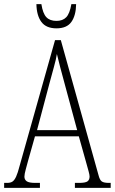

<svg xmlns="http://www.w3.org/2000/svg" viewBox="-21 -908 555 928"><path d="M-1 0V-24H13Q30 -24 39.5 -30.5Q49 -37 57 -54.5Q65 -72 74 -107L245 -714H273L455 -62Q461 -38 471 -31Q481 -24 506 -24H514V0H341V-24H361Q392 -24 402 -31.5Q412 -39 412 -55Q412 -63 407 -81Q402 -99 397 -117L360 -249H148L115 -132Q110 -113 103.5 -89.5Q97 -66 97 -54Q97 -40 108 -32Q119 -24 150 -24H172V0ZM158 -279H352L295 -490Q280 -545 270 -583Q260 -621 254 -647Q250 -621 239.5 -584Q229 -547 218 -505ZM252 -771Q202 -771 179 -802Q156 -833 155 -888H179Q186 -843 203 -825Q220 -807 252 -807Q282 -807 299 -824.5Q316 -842 324 -888H347Q346 -833 324 -802Q302 -771 252 -771Z"/></svg>

Font: Noto Serif Ethiopic ExtraCondensed ExtraLight
Style: Regular
Weight: 200
Width: 2
Designer: Monotype Design Team
Foundry: Monotype Imaging Inc.
Version: Version 2.102; ttfautohint (v1.8.4.7-5d5b)